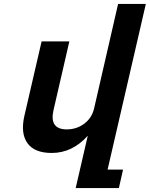

<svg xmlns="http://www.w3.org/2000/svg" viewBox="-20 -749 756 969"><path d="M317 -96Q367 -96 405.5 -125Q444 -154 455 -202L576 -729H716L523 107H601L580 200H362L423 -64Q345 23 241 23Q154 23 118.5 -26.5Q83 -76 103 -164L190 -540H330L250 -193Q228 -96 317 -96Z"/></svg>

Font: Miedinger
Style: Bold-Italic
Weight: 700
Italic angle: -13°
Version: Version 001.000